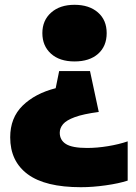

<svg xmlns="http://www.w3.org/2000/svg" viewBox="-20 -580 565 800"><path d="M290.5 -560Q351.5 -560 388 -528.2Q424.5 -496.5 424.5 -442Q424.5 -387.5 388.8 -355.8Q353 -324 290.5 -324Q228 -324 192.2 -356.5Q156.5 -389 156.5 -442Q156.5 -495 193 -527.5Q229.5 -560 290.5 -560ZM355 -284 391.5 -113.5Q327 -105 291.8 -92Q256.5 -79 242.8 -62.8Q229 -46.5 229 -27Q229 4 255 20.2Q281 36.5 343 36.5Q384.5 36.5 430 29Q475.5 21.5 512 9V172.5Q475.5 184.5 420.8 192.2Q366 200 317 200Q168.5 200 95.5 146Q22.5 92 22.5 -8Q22.5 -89 74.2 -139.8Q126 -190.5 212 -212.5L226.5 -284Z"/></svg>

Font: Encode Sans Black
Style: Regular
Weight: 900
Designer: Multiple Designers
Foundry: Impallari Type
Version: Version 3.002; ttfautohint (v1.8.3) -l 8 -r 50 -G 200 -x 14 